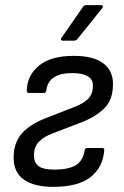

<svg xmlns="http://www.w3.org/2000/svg" viewBox="-20 -715 481 746"><path d="M186 11Q113 11 73 -17Q33 -45 33 -102Q33 -160 64 -195.5Q95 -231 153 -254L268 -299Q305 -313 323 -331.5Q341 -350 341 -382Q341 -407 320.5 -419Q300 -431 261 -431Q168 -431 160 -364Q159 -354 151 -354H92Q83 -354 84 -364Q86 -423 132 -460.5Q178 -498 267 -498Q342 -498 380.5 -469.5Q419 -441 419 -389Q419 -329 387.5 -296.5Q356 -264 300 -241L185 -197Q148 -183 130 -163Q112 -143 112 -111Q112 -82 130.5 -69Q149 -56 192 -56Q245 -56 273.5 -72.5Q302 -89 309 -131Q311 -140 319 -140H377Q386 -140 385 -131Q380 -65 332 -27Q284 11 186 11ZM223 -557Q219 -557 217 -560.5Q215 -564 219 -568L300 -685Q305 -695 315 -695H373Q378 -695 379.5 -691.5Q381 -688 377 -683L283 -566Q276 -557 268 -557Z"/></svg>

Font: Sofia Sans Semi Condensed
Style: Italic
Weight: 400
Italic angle: -9°
Designer: Botio Nikoltchev, Ani Petrova
Foundry: lettersoup
Version: Version 4.101